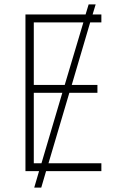

<svg xmlns="http://www.w3.org/2000/svg" viewBox="-20 -780 570 875"><path d="M96 0V-714H370L384 -760H416L402 -714H442V-678H391L307 -393H424V-357H296L201 -36H442V0H190L168 75H136L158 0ZM134 -393H275L360 -678H134ZM134 -36H169L264 -357H134Z"/></svg>

Font: Noto Sans Mono Condensed ExtraLight
Style: Regular
Weight: 200
Width: 3
Designer: Monotype Design Team
Foundry: Monotype Imaging Inc.
Version: Version 2.014; ttfautohint (v1.8.4.7-5d5b)